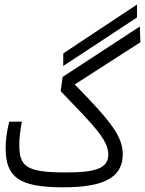

<svg xmlns="http://www.w3.org/2000/svg" viewBox="-20 -821 637 844"><path d="M257.3 2.4C431.2 2.4 519.5 -37.6 519.5 -142.6C519.5 -217.8 474.6 -280.8 308.6 -449.7L597.2 -635.3L594.7 -704.6L255.4 -482.9L246.6 -420.4C395 -266.6 456.1 -205.6 456.1 -141.1C456.1 -76.7 388.7 -63 268.6 -63C91.8 -63 64.9 -90.8 64.9 -185.1C64.9 -216.8 68.8 -244.6 76.2 -286.1H20.5C9.8 -243.2 4.9 -206.1 4.9 -169.9C4.9 -42 63 2.4 257.3 2.4ZM257.8 -530.8 582 -744.1 582.5 -801.3 258.3 -586.4Z"/></svg>

Font: Cascadia Code PL Light
Style: Regular
Weight: 300
Monospace: yes
Designer: Aaron Bell
Foundry: Saja Typeworks
Version: Version 2404.023